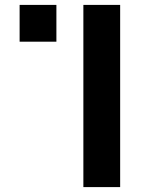

<svg xmlns="http://www.w3.org/2000/svg" viewBox="-20 -763 610 783"><path d="M320 0V-743H470V0ZM210 -593V-743H60V-593Z"/></svg>

Font: Aneo
Style: Bold
Weight: 700
Designer: Anastasios Pappas
Foundry: Anastasios Pappas
Version: Version 1.000